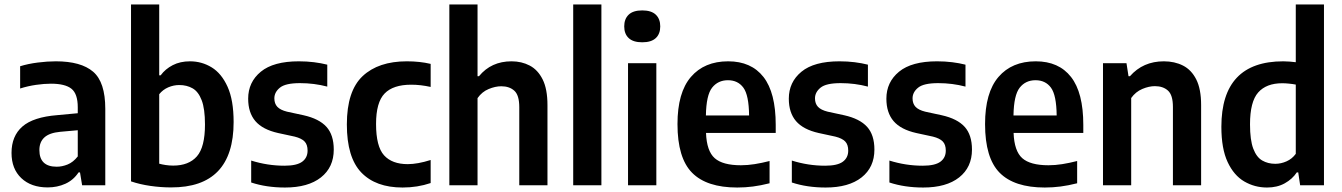

<svg xmlns="http://www.w3.org/2000/svg" viewBox="-20 -828 5996 858"><path d="M193 9.5Q119 9.5 75.2 -32Q31.5 -73.5 31.5 -144.5Q31.5 -220 80 -262.5Q128.5 -305 236.5 -313.5L327.5 -322V-348.5Q327.5 -409 299.2 -431.5Q271 -454 207.5 -454Q177.5 -454 141 -448.8Q104.5 -443.5 70 -432.5V-532Q105.5 -543 148.5 -548.5Q191.5 -554 229.5 -554Q342 -554 396.2 -507.5Q450.5 -461 450.5 -341.5V0H347L337.5 -57.5H331Q308 -23 272 -6.8Q236 9.5 193 9.5ZM156 -157.5Q156 -83 233.5 -83Q257.5 -83 282.2 -93Q307 -103 327.5 -129V-246L249 -239Q201 -234.5 178.5 -214Q156 -193.5 156 -157.5Z M744 9.5Q699.5 9.5 652.2 2.8Q605 -4 565.5 -17.5V-808H691.5V-491.5H698Q718.5 -519.5 751.8 -536.8Q785 -554 829 -554Q881.5 -554 925.8 -527Q970 -500 997 -440.2Q1024 -380.5 1024 -282.5Q1024 10.5 744 9.5ZM754 -88Q823.5 -88 859.8 -129.2Q896 -170.5 896 -271.5Q896 -342 881.2 -380.2Q866.5 -418.5 840.8 -433.2Q815 -448 781 -448Q756 -448 732 -437.8Q708 -427.5 691.5 -407V-96.5Q704 -93 720.5 -90.5Q737 -88 754 -88Z M1253.5 10Q1170.5 10 1102.5 -12.5V-110.5Q1175.5 -87.5 1251.5 -87.5Q1306 -87.5 1330.2 -105.2Q1354.5 -123 1354.5 -155Q1354.5 -182 1340.8 -196Q1327 -210 1297 -217.5L1223 -233.5Q1153.5 -249 1121.2 -286.8Q1089 -324.5 1089 -387Q1089 -461 1145.5 -507.5Q1202 -554 1315.5 -554Q1351 -554 1383 -550Q1415 -546 1442.5 -539V-441Q1384 -456.5 1320.5 -456.5Q1255.5 -456.5 1230.8 -436.2Q1206 -416 1206 -388.5Q1206 -365 1219.2 -350.8Q1232.5 -336.5 1262.5 -329L1336.5 -313Q1406 -297.5 1438.8 -261.2Q1471.5 -225 1471.5 -159.5Q1471.5 -80.5 1414.2 -35.2Q1357 10 1253.5 10Z M1779 10Q1659 10 1594.5 -57.2Q1530 -124.5 1530 -272Q1530 -421.5 1600.5 -487.8Q1671 -554 1798 -554Q1856 -554 1904.5 -542.5V-439.5Q1859.5 -449.5 1817.5 -449.5Q1737 -449.5 1698.8 -410.2Q1660.5 -371 1660.5 -274Q1660.5 -173.5 1696.2 -134Q1732 -94.5 1802 -94.5Q1846 -94.5 1904.5 -113V-10Q1845.5 10 1779 10Z M1988 0V-808H2114V-487.5H2120.5Q2175 -554 2266 -554Q2311 -554 2347.2 -535Q2383.5 -516 2405 -473Q2426.5 -430 2426.5 -358V0H2300.5V-349Q2300.5 -402.5 2278.5 -422.5Q2256.5 -442.5 2220 -442.5Q2193.5 -442.5 2163.8 -430.2Q2134 -418 2114 -389.5V0Z M2541.5 0V-808H2667.5V0Z M2786.5 0V-545.5H2913V0ZM2850 -639Q2809.5 -639 2789.5 -657.8Q2769.5 -676.5 2769.5 -710Q2769.5 -743.5 2789.5 -762.5Q2809.5 -781.5 2850 -781.5Q2890.5 -781.5 2910.5 -762.5Q2930.5 -743.5 2930.5 -710Q2930.5 -676.5 2910.5 -657.8Q2890.5 -639 2850 -639Z M3274.5 10Q3138 10 3072.8 -56Q3007.5 -122 3007.5 -273.5Q3007.5 -414.5 3067.5 -484.2Q3127.5 -554 3234 -554Q3337 -554 3391.8 -484Q3446.5 -414 3446.5 -270V-234H3135Q3138 -153 3173.8 -121.2Q3209.5 -89.5 3291 -89.5Q3320.5 -89.5 3352.2 -94.5Q3384 -99.5 3419 -108.5V-9Q3379.5 1 3344.8 5.5Q3310 10 3274.5 10ZM3233 -469.5Q3188.5 -469.5 3162.2 -436.2Q3136 -403 3134.5 -312H3327.5Q3326.5 -403 3302 -436.2Q3277.5 -469.5 3233 -469.5Z M3669.5 10Q3586.5 10 3518.5 -12.5V-110.5Q3591.5 -87.5 3667.5 -87.5Q3722 -87.5 3746.2 -105.2Q3770.5 -123 3770.5 -155Q3770.5 -182 3756.8 -196Q3743 -210 3713 -217.5L3639 -233.5Q3569.5 -249 3537.2 -286.8Q3505 -324.5 3505 -387Q3505 -461 3561.5 -507.5Q3618 -554 3731.5 -554Q3767 -554 3799 -550Q3831 -546 3858.5 -539V-441Q3800 -456.5 3736.5 -456.5Q3671.5 -456.5 3646.8 -436.2Q3622 -416 3622 -388.5Q3622 -365 3635.2 -350.8Q3648.5 -336.5 3678.5 -329L3752.5 -313Q3822 -297.5 3854.8 -261.2Q3887.5 -225 3887.5 -159.5Q3887.5 -80.5 3830.2 -35.2Q3773 10 3669.5 10Z M4105.5 10Q4022.5 10 3954.5 -12.5V-110.5Q4027.5 -87.5 4103.5 -87.5Q4158 -87.5 4182.2 -105.2Q4206.5 -123 4206.5 -155Q4206.5 -182 4192.8 -196Q4179 -210 4149 -217.5L4075 -233.5Q4005.5 -249 3973.2 -286.8Q3941 -324.5 3941 -387Q3941 -461 3997.5 -507.5Q4054 -554 4167.5 -554Q4203 -554 4235 -550Q4267 -546 4294.5 -539V-441Q4236 -456.5 4172.5 -456.5Q4107.5 -456.5 4082.8 -436.2Q4058 -416 4058 -388.5Q4058 -365 4071.2 -350.8Q4084.5 -336.5 4114.5 -329L4188.5 -313Q4258 -297.5 4290.8 -261.2Q4323.5 -225 4323.5 -159.5Q4323.5 -80.5 4266.2 -35.2Q4209 10 4105.5 10Z M4649 10Q4512.5 10 4447.2 -56Q4382 -122 4382 -273.5Q4382 -414.5 4442 -484.2Q4502 -554 4608.5 -554Q4711.5 -554 4766.2 -484Q4821 -414 4821 -270V-234H4509.5Q4512.5 -153 4548.2 -121.2Q4584 -89.5 4665.5 -89.5Q4695 -89.5 4726.8 -94.5Q4758.5 -99.5 4793.5 -108.5V-9Q4754 1 4719.2 5.5Q4684.5 10 4649 10ZM4607.5 -469.5Q4563 -469.5 4536.8 -436.2Q4510.5 -403 4509 -312H4702Q4701 -403 4676.5 -436.2Q4652 -469.5 4607.5 -469.5Z M4909 0V-545.5H5014L5023 -487.5H5029.5Q5088 -554 5181 -554Q5229 -554 5266.5 -535Q5304 -516 5325.8 -473Q5347.5 -430 5347.5 -358.5V0H5221.5V-350Q5221.5 -403 5199.5 -423Q5177.5 -443 5141 -443Q5114.5 -443 5084.8 -430.5Q5055 -418 5035 -390V0Z M5642 10Q5587 10 5540.5 -17Q5494 -44 5466 -103.8Q5438 -163.5 5438 -261.5Q5438 -554 5714.5 -554Q5728.5 -554 5743 -552.8Q5757.5 -551.5 5770.5 -550V-808H5896.5V0H5790L5781.5 -57.5H5775Q5755 -27.5 5721.2 -8.8Q5687.5 10 5642 10ZM5679 -96Q5704.5 -96 5729.2 -107Q5754 -118 5770.5 -140.5V-450Q5758 -452.5 5741.2 -454.2Q5724.5 -456 5710 -456Q5639 -456 5602.5 -414.8Q5566 -373.5 5566 -272.5Q5566 -202 5580.5 -163.8Q5595 -125.5 5620.5 -110.8Q5646 -96 5679 -96Z"/></svg>

Font: Encode Sans SemiCondensed SemiCondensed SemiBold
Style: Regular
Weight: 600
Width: 4
Designer: Multiple Designers
Foundry: Impallari Type
Version: Version 3.000; ttfautohint (v1.8.3) -l 8 -r 50 -G 200 -x 14 